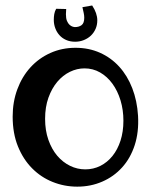

<svg xmlns="http://www.w3.org/2000/svg" viewBox="-20 -677 560 711"><path d="M26.9 -245.1Q26.9 -299.8 44.2 -346.4Q61.5 -393.1 92.5 -427.2Q123.5 -461.4 166.3 -480.7Q209 -500 259.8 -500Q309.1 -500 350.1 -481.7Q391.1 -463.4 421.4 -430.2Q451.7 -397 469.7 -350.6Q487.8 -304.2 491.2 -248Q494.6 -188 478.8 -139.4Q462.9 -90.8 432.1 -56.9Q401.4 -22.9 358.6 -4.4Q315.9 14.2 266.1 14.2Q218.3 14.2 175 -3.2Q131.8 -20.5 98.9 -53.7Q65.9 -86.9 46.4 -135Q26.9 -183.1 26.9 -245.1ZM147 -236.8Q147 -193.8 159.2 -159.2Q171.4 -124.5 191.9 -100.3Q212.4 -76.2 239.3 -63Q266.1 -49.8 295.9 -49.8Q325.7 -49.8 351.6 -62.7Q377.4 -75.7 396.5 -99.4Q415.5 -123 426.3 -156.2Q437 -189.5 437 -230Q437 -270 426.3 -305.4Q415.5 -340.8 396.2 -367.2Q377 -393.6 350.6 -408.7Q324.2 -423.8 293 -423.8Q265.1 -423.8 239 -411.1Q212.9 -398.4 192.4 -374.3Q171.9 -350.1 159.4 -315.4Q147 -280.8 147 -236.8ZM321.3 -656.7Q340.3 -627.9 340.3 -601.6Q340.3 -584.5 334 -570.1Q327.6 -555.7 316.7 -545.2Q305.7 -534.7 290.5 -528.6Q275.4 -522.5 258.3 -522.5Q239.3 -522.5 224.6 -529.1Q210 -535.6 200 -546.9Q189.9 -558.1 184.6 -572.8Q179.2 -587.4 179.2 -603.5Q179.2 -614.3 180.9 -624.5Q182.6 -634.8 188 -644.5L225.1 -643.6Q225.1 -637.7 224.6 -633.3Q224.1 -628.9 224.1 -624.5Q224.1 -608.9 228 -599.6Q231.9 -590.3 237.5 -585.2Q243.2 -580.1 248.8 -578.4Q254.4 -576.7 257.3 -576.7Q272.5 -576.7 282.2 -584Q292 -591.3 292 -611.3Q292 -619.6 290 -628.9Q288.1 -638.2 285.2 -650.4Z"/></svg>

Font: Risque
Style: Regular
Weight: 400
Designer: Astigmatic (AOETI)
Foundry: Astigmatic (AOETI)
Version: Version 1.000